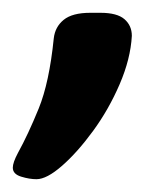

<svg xmlns="http://www.w3.org/2000/svg" viewBox="-33 -158 251 300"><path d="M24 122Q13 122 0 118Q-13 114 -13 104Q-13 96 -5 81Q11 52 27.5 11.5Q44 -29 51 -98Q53 -116 66.5 -127Q80 -138 108 -138H124Q150 -138 161.5 -128Q173 -118 173 -102Q171 -66 154 -26.5Q137 13 112.5 46.5Q88 80 64 101Q40 122 24 122Z"/></svg>

Font: Asap SemiBold
Style: Italic
Weight: 600
Italic angle: -6°
Designer: Pablo Cosgaya
Foundry: Omnibus-Type
Version: Version 3.001; ttfautohint (v1.8.3)